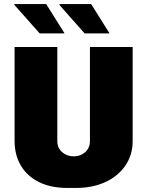

<svg xmlns="http://www.w3.org/2000/svg" viewBox="-20 -918 727 948"><path d="M312 10Q231 10 172.5 -19Q114 -48 83 -100.5Q52 -153 52 -222V-686H263V-221Q263 -188 286.5 -167Q310 -146 344 -146Q378 -146 401 -167Q424 -188 424 -221V-686H635V-222Q635 -153 599 -100.5Q563 -48 500 -19Q437 10 355 10ZM398 -753 272 -895 279 -898H430L521 -753ZM176 -753 50 -895 52 -898H208L299 -753Z"/></svg>

Font: Chivo Medium Black
Style: Regular
Weight: 900
Version: Version 2.002